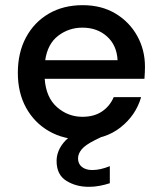

<svg xmlns="http://www.w3.org/2000/svg" viewBox="-20 -528 624 743"><path d="M299 12Q226 12 169.5 -20.5Q113 -53 81 -111Q49 -169 49 -246Q49 -324 80.5 -383Q112 -442 168.5 -475Q225 -508 300 -508Q373 -508 427 -475.5Q481 -443 511 -389Q541 -335 541 -270Q541 -260 540.5 -248.5Q540 -237 539 -223H153Q158 -151 200.5 -113.5Q243 -76 299 -76Q344 -76 374.5 -96.5Q405 -117 420 -152H526Q506 -82 446.5 -35Q387 12 299 12ZM299 -421Q246 -421 205 -389.5Q164 -358 155 -295H435Q432 -353 394 -387Q356 -421 299 -421ZM324 195Q274 195 236.5 171.5Q199 148 199 95Q199 57 226.5 23.5Q254 -10 326 -42L376 -64L401 -12L346 15Q310 33 296 50Q282 67 282 85Q282 106 297 118Q312 130 337 130Q368 130 405 115V181Q387 187 366 191Q345 195 324 195Z"/></svg>

Font: Ultramarine Medium
Style: Regular
Weight: 500
Designer: Colophon Foundry, Jonny Pinhorn
Foundry: Colophon Foundry
Version: Version 1.200; ttfautohint (v1.8.3)